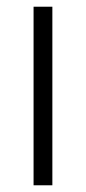

<svg xmlns="http://www.w3.org/2000/svg" viewBox="-20 -552 256 572"><path d="M136 0H80V-532H136Z"/></svg>

Font: Noto Sans Hebrew SemiCondensed Light
Style: Regular
Weight: 300
Width: 4
Designer: Monotype Design Team
Foundry: Monotype Imaging Inc.
Version: Version 2.003